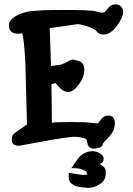

<svg xmlns="http://www.w3.org/2000/svg" viewBox="-20 -698 621 899"><path d="M385.7 181.2Q301.8 178.2 301.8 132.3Q301.8 132.3 301.8 131.8V111.8L367.2 121.1L389.2 119.6Q388.2 116.7 386.2 109.9Q384.3 103 368.2 96.7Q351.6 90.3 335 89.8L314.5 88.9L339.4 52.2Q369.6 9.8 414.1 9.8H416Q433.6 10.7 449.5 21Q465.3 31.2 465.3 44.9V46.9Q465.3 64.5 449.2 67.9Q447.3 68.4 445.3 68.8Q449.2 71.8 456.1 76.2Q475.1 87.9 475.1 103L474.6 121.6Q471.7 149.9 445.3 165.5Q418.9 181.2 400.9 181.2ZM222.7 -123.5Q245.6 -126.5 314.5 -126.5Q383.3 -126.5 406.2 -123L438 -120.1Q442.9 -124.5 454.3 -140.6Q465.8 -156.7 488.3 -156.7H489.3Q517.6 -156.7 517.6 -121.1Q517.6 -85.4 492.7 -60.1Q467.8 -34.7 461.9 -25.9Q461.4 -12.2 446 -7.1Q430.7 -2 419.4 -2Q394 -2 389.2 -27.8Q385.7 -43.9 382.8 -47.9Q378.4 -50.3 360.6 -54Q342.8 -57.6 325.7 -57.6Q308.6 -57.6 222.2 -43.5L71.3 -15.6H69.3Q35.2 -15.6 35.2 -42.5Q35.2 -46.4 36.6 -57.6Q38.1 -68.8 61.5 -84L106.4 -115.2L98.6 -406.7Q92.3 -516.6 84.5 -540Q84 -540.5 83.5 -541L72.8 -542L71.3 -540H66.4Q21.5 -540 21.5 -579.6V-580.1Q21.5 -599.6 43.7 -616.2Q65.9 -632.8 103.3 -642.1Q140.6 -651.4 274.4 -651.4Q408.2 -651.4 428.2 -645Q448.2 -638.7 454.6 -638.7Q460.9 -638.7 466.3 -640.1Q471.7 -641.6 485.8 -659.7Q500 -677.7 518.8 -677.7Q537.6 -677.7 547.1 -667.2Q556.6 -656.7 556.6 -640.1Q556.6 -623.5 538.6 -593.3Q503.4 -536.1 464.8 -536.1Q444.3 -536.1 433.1 -550.3Q421.9 -564.5 388.4 -574.7Q355 -585 343.8 -585L212.9 -566.4Q216.3 -477.5 218.8 -389.2Q230 -390.6 251.2 -393.1Q272.5 -395.5 291.5 -407.2Q310.5 -418.9 322.3 -418.9H322.8L351.1 -411.6Q375 -402.3 375 -370.6Q375 -338.9 349.6 -303.2Q324.2 -267.6 299.8 -267.6Q275.4 -267.6 253.9 -293.5L240.7 -308.6L220.7 -304.2Q222.7 -213.4 222.7 -123.5Z"/></svg>

Font: Drukaatie burti
Style: Demi
Weight: 600
Version: Version 0.14